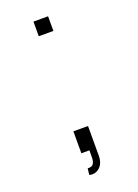

<svg xmlns="http://www.w3.org/2000/svg" viewBox="-125 -594 530 740"><g transform="rotate(-20 140.0 -224.5)"><path d="M110 89 113 63Q130.5 64 136.5 54.8Q142.5 45.5 142.8 30.8Q143 16 143 0H110V-90H170V30Q170 63 152 79Q134 95 110 89ZM110 -480V-540H170V-480Z"/></g></svg>

Font: Manrope ExtraLight
Style: Regular
Weight: 200
Designer: Mikhail Sharanda
Foundry: Mikhail Sharanda
Version: Version 4.505